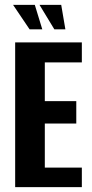

<svg xmlns="http://www.w3.org/2000/svg" viewBox="-20 -764 374 784"><path d="M41.9 0V-591H314.2V-509.3H163V-351H291.5V-259.7H163V-79.7H314.2V0ZM247 -644.1H202L141.4 -744H230ZM152.7 -644.1H100.9L33.5 -744H122.2Z"/></svg>

Font: Alumni Sans Thin
Style: Regular
Weight: 100
Designer: Robert E. Leuschke
Foundry: Robert E. Leuschke
Version: Version 1.018